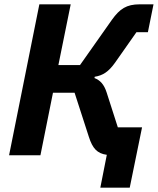

<svg xmlns="http://www.w3.org/2000/svg" viewBox="-20 -718 730 888"><path d="M444 150H580L637 -129H525L473 -291C461 -328 443 -347 417 -357L418 -363C456 -369 482 -386 512 -428L611 -569H664L690 -698H626C565 -698 534 -677 498 -627L350 -417H250L307 -698H162L22 0H167L225 -289H325L391 -85C408 -32 429 -8 474 -2Z"/></svg>

Font: LVC Sans
Style: Bold Italic
Weight: 700
Italic angle: -11.31°
Designer: Mike Abbink, Paul van der Laan, Pieter van Rosmalen
Foundry: Bold Monday
Version: Version 3.0